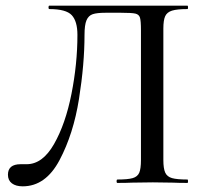

<svg xmlns="http://www.w3.org/2000/svg" viewBox="-20 -645 716 677"><path d="M8 -29Q8 -66 53 -66H74Q130 -66 170.5 -137Q211 -208 232 -314Q253 -420 253 -522Q253 -570 233 -591.5Q213 -613 154 -613Q151 -613 151 -619Q151 -625 154 -625H641Q643 -625 643 -619Q643 -613 641 -613Q604 -613 586.5 -607.5Q569 -602 562.5 -588Q556 -574 556 -544V-81Q556 -51 562.5 -36.5Q569 -22 586.5 -17Q604 -12 641 -12Q643 -12 643 -6Q643 0 641 0Q609 0 590 -1L519 -2L445 -1Q427 0 394 0Q391 0 391 -6Q391 -12 394 -12Q431 -12 448 -17Q465 -22 471 -36Q477 -50 477 -81V-538Q477 -572 473.5 -583Q470 -594 457.5 -597Q445 -600 407 -600H352Q322 -600 307 -595Q292 -590 285 -573.5Q278 -557 278 -522Q278 -419 258.5 -296Q239 -173 190 -80.5Q141 12 60 12Q36 12 22 1.5Q8 -9 8 -29Z"/></svg>

Font: Cormorant SC Medium
Style: Regular
Weight: 500
Designer: Christian Thalmann (Catharsis Fonts)
Foundry: Catharsis Fonts
Version: Version 4.000